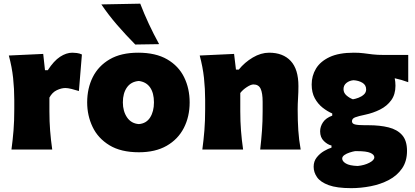

<svg xmlns="http://www.w3.org/2000/svg" viewBox="-20 -796 2210 1022"><path d="M41 0Q48 -52.5 52 -102.2Q56 -152 56 -214.5V-264.5Q56 -322.5 49.8 -381Q43.5 -439.5 27 -500.5L210 -509L219.5 -422.5H234.5Q266.5 -472 299.8 -493.8Q333 -515.5 365 -515.5Q374.5 -515.5 389 -513.8Q403.5 -512 416 -506L400 -311.5Q381 -317.5 361 -322.5Q341 -327.5 328 -327.5Q307 -327.5 282.5 -316Q258 -304.5 243 -276.5V-204Q243 -149 246.8 -100.8Q250.5 -52.5 258 0Z M719.5 14.5Q623.5 14.5 562.5 -22.8Q501.5 -60 472.8 -120.5Q444 -181 444 -251Q444 -326 474 -385.8Q504 -445.5 564.2 -480.5Q624.5 -515.5 715.5 -515.5Q809 -515.5 869.8 -480.2Q930.5 -445 960 -385Q989.5 -325 989.5 -251Q989.5 -175 958.5 -114.8Q927.5 -54.5 867.2 -20Q807 14.5 719.5 14.5ZM719 -135.5Q758.5 -138.5 779 -170.5Q799.5 -202.5 799.5 -251Q799.5 -301 779 -330.5Q758.5 -360 719 -365Q677.5 -361.5 655.8 -330.8Q634 -300 634 -251Q634 -204 656.2 -171.2Q678.5 -138.5 719 -135.5ZM700 -559Q649.5 -610 603.2 -663.5Q557 -717 519.5 -772.5L726.5 -776.5Q767.5 -669.5 827 -561Z M1057 0Q1064 -52.5 1068 -102.2Q1072 -152 1072 -214.5V-264.5Q1072 -322.5 1065.8 -381Q1059.5 -439.5 1043 -500.5L1226 -509L1236 -425.5H1251Q1282 -464 1325.5 -489.8Q1369 -515.5 1412.5 -515.5Q1486.5 -515.5 1527.5 -471.5Q1568.5 -427.5 1568.5 -338Q1568.5 -305.5 1566.5 -273.8Q1564.5 -242 1564.5 -214.5Q1564.5 -152 1567.8 -102.2Q1571 -52.5 1580.5 0H1365Q1371 -52.5 1374.5 -100.8Q1378 -149 1378 -204V-254Q1378 -301 1367.2 -323.8Q1356.5 -346.5 1329 -346.5Q1315.5 -346.5 1294 -332.5Q1272.5 -318.5 1259 -301V-204Q1259 -149 1262.8 -100.8Q1266.5 -52.5 1274 0Z M1849.5 205.5Q1773 205.5 1729.5 189.5Q1686 173.5 1667.8 147.5Q1649.5 121.5 1649.5 91.5Q1649.5 62.5 1666 41.8Q1682.5 21 1704.8 8Q1727 -5 1744.5 -10V-21.5Q1724.5 -25.5 1704.2 -45Q1684 -64.5 1684 -97Q1684 -122 1699.2 -145Q1714.5 -168 1748.5 -180.5V-192Q1722 -203.5 1697 -223.2Q1672 -243 1655.5 -273.2Q1639 -303.5 1639 -346.5Q1639 -392.5 1662 -430.8Q1685 -469 1734.2 -492.2Q1783.5 -515.5 1863.5 -515.5Q1893.5 -515.5 1916 -512.5Q1938.5 -509.5 1963.2 -506.5Q1988 -503.5 2025 -503.5H2153V-358.5Q2116.5 -372 2081 -379.5Q2085 -361 2085 -339.5Q2085 -293.5 2062.5 -262.5Q2040 -231.5 2003.2 -213Q1966.5 -194.5 1924 -185.5Q1887.5 -178 1870.5 -171.5Q1853.5 -165 1853.5 -150.5Q1853.5 -137.5 1870 -133.5Q1886.5 -129.5 1922.5 -129.5H1941.5Q2002 -129.5 2048.2 -118Q2094.5 -106.5 2120.5 -77Q2146.5 -47.5 2146.5 7Q2146.5 62.5 2120 100.8Q2093.5 139 2049.8 162Q2006 185 1953.5 195.2Q1901 205.5 1849.5 205.5ZM1858.5 -267.5Q1872 -269.5 1888.5 -275.8Q1905 -282 1917 -293Q1929 -304 1929 -320Q1929 -343.5 1909 -355.5Q1889 -367.5 1861.5 -369Q1839.5 -367 1824 -354.5Q1808.5 -342 1808.5 -321.5Q1808.5 -301.5 1824.5 -287.8Q1840.5 -274 1858.5 -267.5ZM1884 87.5Q1920 84 1946.2 70.2Q1972.5 56.5 1972.5 41.5Q1972.5 27 1951.5 17.8Q1930.5 8.5 1882 8.5H1870Q1857.5 10.5 1841.2 15.8Q1825 21 1813.2 29.2Q1801.5 37.5 1801.5 48Q1801.5 62.5 1821 74.2Q1840.5 86 1884 87.5Z"/></svg>

Font: Commissioner Flair ExtraBold
Style: Regular
Weight: 800
Designer: Kostas Bartsokas
Foundry: Kostas Bartsokas
Version: Version 1.000; ttfautohint (v1.8.3)